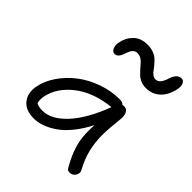

<svg xmlns="http://www.w3.org/2000/svg" viewBox="-223 -932 1057 1057"><g transform="rotate(45 306.0 -403.5)"><path d="M212.9 -639.2Q197.3 -639.2 189.5 -657.7Q181.6 -676.3 186 -698.2Q193.4 -742.2 223.9 -773.2Q254.4 -804.2 307.1 -804.2Q332.5 -804.2 353.5 -796.4Q374.5 -788.6 387 -776.9Q399.4 -765.1 410.9 -751.7Q422.4 -738.3 430.4 -726.6Q438.5 -714.8 449.5 -707Q460.4 -699.2 472.2 -699.2Q490.7 -699.2 502.7 -715.8Q514.6 -732.4 520 -752.2Q525.4 -772 538.1 -788.6Q550.8 -805.2 570.8 -805.2Q585.9 -805.2 593.5 -789.3Q601.1 -773.4 596.2 -747.1Q584 -689.9 550.5 -658.9Q517.1 -627.9 467.8 -627.9Q446.3 -627.9 427.7 -635.7Q409.2 -643.6 397.5 -655Q385.7 -666.5 373.5 -679.9Q361.3 -693.4 351.8 -704.8Q342.3 -716.3 328.9 -724.1Q315.4 -731.9 300.8 -731.9Q285.2 -731.9 275.1 -722.4Q265.1 -712.9 260 -699.2Q254.9 -685.5 250 -671.9Q245.1 -658.2 236.1 -648.7Q227.1 -639.2 212.9 -639.2ZM150.9 -73.2Q85.9 -73.2 55.7 -111.6Q25.4 -149.9 37.1 -209Q47.4 -261.2 81.5 -310.8Q115.7 -360.4 165 -398.4Q214.4 -436.5 279.3 -459.7Q344.2 -482.9 411.1 -482.9Q434.1 -482.9 442.9 -471.2Q450.7 -473.1 456.1 -473.1Q475.6 -473.1 485.1 -455.1Q494.6 -437 491.2 -407.2Q481.9 -326.7 481.7 -273.7Q481.4 -220.7 494.1 -167Q506.8 -113.3 536.1 -60.1Q547.4 -41.5 535.4 -21.7Q523.4 -2 501 -2Q489.7 -2 484.4 -6.6Q479 -11.2 473.1 -22.9Q456.5 -53.2 447.3 -73.2Q438 -93.3 427.5 -126Q417 -158.7 413.6 -197.5Q410.2 -236.3 413.1 -284.2Q385.7 -229.5 351.8 -187.5Q317.9 -145.5 283.2 -121.3Q248.5 -97.2 215.3 -85.2Q182.1 -73.2 150.9 -73.2ZM105 -198.2Q99.6 -169.4 106 -147.9Q121.1 -137.2 153.8 -137.2Q222.7 -137.2 290.3 -210.4Q357.9 -283.7 409.2 -419.9Q282.2 -406.7 201.9 -344.2Q121.6 -281.7 105 -198.2Z"/></g></svg>

Font: Shantell Sans Irregular Bouncy
Style: Italic
Weight: 300
Italic angle: -11.31°
Designer: Stephen Nixon, Anya Danilova, Shantell Martin
Foundry: Arrow Type
Version: Version 1.006;[9816181b4]